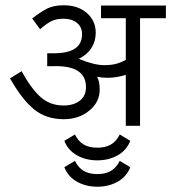

<svg xmlns="http://www.w3.org/2000/svg" viewBox="-20 -477 649 728"><path d="M511 -408V0H457V-193Q420 -182 388 -182Q367 -182 348 -186Q358 -169 358 -137Q358 -90 318.5 -57.5Q279 -25 222 -25Q155 -25 109 -62.5Q63 -100 18 -180L62 -207Q98 -141 134 -109Q170 -77 221 -77Q259 -77 282.5 -95Q306 -113 306 -147Q306 -231 178 -226H159V-275H182Q291 -274 291 -347Q291 -375 271.5 -390.5Q252 -406 221 -406Q192 -406 172.5 -395.5Q153 -385 132 -366L102 -407Q130 -429 156 -443Q182 -457 222 -457Q276 -457 309.5 -427.5Q343 -398 343 -353Q343 -321 327 -295.5Q311 -270 279 -254Q336 -230 375 -230Q402 -230 420.5 -235Q439 -240 457 -250V-408H363V-456H609V-408ZM434 33 474 57Q460 93 426 112Q392 131 349 131Q306 131 272 112Q238 93 224 57L264 33Q277 59 297.5 71Q318 83 349 83Q380 83 400.5 71Q421 59 434 33ZM434 133 474 157Q460 193 426 212Q392 231 349 231Q306 231 272 212Q238 193 224 157L264 133Q277 159 297.5 171Q318 183 349 183Q380 183 400.5 171Q421 159 434 133Z"/></svg>

Font: Cambay Devanagari
Style: Regular
Weight: 400
Designer: Pooja Saxena
Foundry: Pooja Saxena
Version: Version 1.180;PS 001.180;hotconv 1.0.70;makeotf.lib2.5.58329